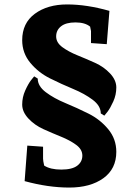

<svg xmlns="http://www.w3.org/2000/svg" viewBox="-20 -740 614 865"><path d="M504 -56Q504 21 445.5 63Q387 105 292 105Q197 105 91 76L103 -84L174 -79V-25Q174 -16 179 6Q207 24 256 24Q305 24 328 6.5Q351 -11 351 -39Q351 -67 323 -87.5Q295 -108 255.5 -124Q216 -140 176 -158Q136 -176 108 -206Q80 -236 80 -269Q80 -302 93.5 -332Q107 -362 120 -379L134 -396L150 -386Q150 -352 186.5 -324.5Q223 -297 275 -275.5Q327 -254 379 -228Q431 -202 467.5 -158Q504 -114 504 -56ZM80 -559Q80 -636 137 -678Q194 -720 282.5 -720Q371 -720 473 -691L461 -541L390 -546V-600Q390 -602 386 -620Q363 -639 320 -639Q277 -639 255 -621.5Q233 -604 233 -576Q233 -548 261 -527.5Q289 -507 328.5 -491Q368 -475 408 -457Q448 -439 476 -409Q504 -379 504 -346Q504 -313 490.5 -283Q477 -253 464 -236L450 -219L434 -229Q434 -263 397.5 -290.5Q361 -318 309 -339.5Q257 -361 205 -387Q153 -413 116.5 -457Q80 -501 80 -559Z"/></svg>

Font: Andada SC
Style: Bold
Weight: 700
Designer: Carolina Giovagnoli
Foundry: Carolina Giovagnoli
Version: Version 1.003